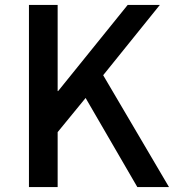

<svg xmlns="http://www.w3.org/2000/svg" viewBox="-20 -756 703 776"><path d="M213 -736V-388H215L496 -736H626L397 -452L663 0H535L326 -360L213 -222V0H97V-736Z"/></svg>

Font: Kinto Sans Med
Style: Regular
Weight: 500
Designer: Authors: Ryoko NISHIZUKA  (kana & ideographs); Paul D. Hunt (Latin, Greek & Cyrillic); Wenlong ZHANG  (bopomofo); Sandol
Foundry: Adobe Systems Incorporated, ookami Inc.
Version: Version 0.001